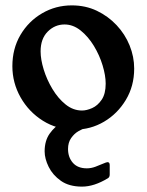

<svg xmlns="http://www.w3.org/2000/svg" viewBox="-20 -471 545 714"><path d="M258 11Q192 11 139.5 -22Q87 -55 56.5 -109Q26 -163 26 -225Q26 -290 56 -341Q86 -392 136.5 -421.5Q187 -451 247 -451Q298 -451 340 -431Q382 -411 413.5 -377.5Q445 -344 462 -302Q479 -260 479 -216Q479 -151 448 -99.5Q417 -48 367 -18.5Q317 11 258 11ZM285 -60Q302 -60 322.5 -69Q343 -78 358 -100Q373 -122 373 -160Q373 -190 361.5 -228Q350 -266 329 -300.5Q308 -335 280 -357.5Q252 -380 220 -380Q184 -380 157.5 -353.5Q131 -327 131 -280Q131 -250 142.5 -212.5Q154 -175 175 -140Q196 -105 224 -82.5Q252 -60 285 -60ZM325 -16Q327 -14 328 -11Q329 -8 329 -6Q329 0 318 0Q314 0 300.5 4Q287 8 271.5 17Q256 26 244.5 42.5Q233 59 233 83Q233 114 251 134.5Q269 155 303 155Q319 155 335 149Q351 143 363.5 137.5Q376 132 380 132Q388 132 388 143V178Q388 188 381 192Q330 223 285 223Q237 223 206.5 201.5Q176 180 161 149.5Q146 119 146 92Q146 52 165 25.5Q184 -1 210.5 -16Q237 -31 261 -37.5Q285 -44 295 -44Q304 -44 310 -36Z"/></svg>

Font: Young Serif Light
Style: Regular
Weight: 300
Designer: Bastien Sozeau
Foundry: NBR — Bastien Sozeau
Version: Version 5.001